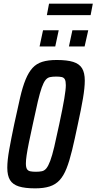

<svg xmlns="http://www.w3.org/2000/svg" viewBox="-20 -1025 529 1053"><path d="M173 8Q117 8 83.5 -2.5Q50 -13 35 -37.5Q20 -62 20 -105Q20 -145 30.5 -204Q41 -263 58 -344Q76 -428 90 -488.5Q104 -549 120.5 -589Q137 -629 158.5 -652.5Q180 -676 212 -686Q244 -696 291 -696Q348 -696 381.5 -685.5Q415 -675 430 -650.5Q445 -626 445 -583Q445 -544 435 -485Q425 -426 407 -344Q390 -262 375.5 -202Q361 -142 345 -101.5Q329 -61 307 -37Q285 -13 252.5 -2.5Q220 8 173 8ZM177 -83Q196 -83 210 -86Q224 -89 234.5 -102Q245 -115 255.5 -143Q266 -171 277.5 -219.5Q289 -268 305 -344Q324 -433 332.5 -483.5Q341 -534 341 -558Q341 -580 335.5 -590Q330 -600 318 -602.5Q306 -605 288 -605Q268 -605 254 -602Q240 -599 229.5 -586Q219 -573 209 -545Q199 -517 187.5 -468.5Q176 -420 160 -344Q147 -285 138.5 -243Q130 -201 126 -173.5Q122 -146 122 -129Q122 -107 128 -97.5Q134 -88 146.5 -85.5Q159 -83 177 -83ZM358 -770 377 -859H464L444 -770ZM197 -770 216 -859H302L283 -770ZM237 -942 249 -1005H489L477 -942Z"/></svg>

Font: Saira ExtraCondensed SemiBold
Style: Italic
Weight: 600
Width: 2
Italic angle: -12°
Designer: Hector Gatti with collaboration of the Omnibus-Type team
Foundry: Omnibus-Type
Version: Version 1.101